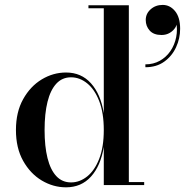

<svg xmlns="http://www.w3.org/2000/svg" viewBox="-20 -772 772 801"><path d="M255.5 9.5Q202 9.5 154.2 -19Q106.5 -47.5 76.5 -101Q46.5 -154.5 46.5 -229.5Q46.5 -304.5 76.5 -358.2Q106.5 -412 154.2 -440.8Q202 -469.5 255.5 -469.5Q319 -469.5 359.5 -424.5Q400 -379.5 413 -300V-737.5H349V-750H517.5V-12.5H581.5V0H413V-159Q400 -80 359.5 -35.2Q319 9.5 255.5 9.5ZM276.5 -11Q312.5 -11 343.8 -36Q375 -61 394 -109.8Q413 -158.5 413 -229.5Q413 -301 394 -350Q375 -399 343.8 -424.2Q312.5 -449.5 276.5 -449.5Q239.5 -449.5 215 -423Q190.5 -396.5 178.2 -347.2Q166 -298 166 -229.5Q166 -161.5 178.2 -112.5Q190.5 -63.5 215 -37.2Q239.5 -11 276.5 -11ZM586.5 -491.5V-503.5Q620 -503.5 646.8 -518.5Q673.5 -533.5 691 -559Q708.5 -584.5 715 -617Q721.5 -649.5 714.5 -684.5H718.5Q720 -671.5 712 -658Q704 -644.5 688.8 -635.2Q673.5 -626 654 -626Q621 -626 604.5 -644.5Q588 -663 588 -688.5Q588 -715 608.5 -733.2Q629 -751.5 658.5 -751.5Q689 -751.5 710.2 -725.8Q731.5 -700 731.5 -652Q731.5 -611.5 714.5 -574.8Q697.5 -538 665.2 -514.8Q633 -491.5 586.5 -491.5Z"/></svg>

Font: Bodoni Moda 18pt Medium
Style: Regular
Weight: 500
Designer: Owen Earl
Foundry: indestructible type
Version: Version 2.004